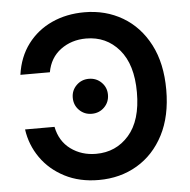

<svg xmlns="http://www.w3.org/2000/svg" viewBox="-53 -789 843 852"><g transform="rotate(-5 368.5 -363.5)"><path d="M353.5 9.8Q267.6 9.8 201.9 -24.2Q136.2 -58.1 96.2 -115.2Q56.2 -172.4 46.4 -242.2H177.7Q190.4 -177.7 238.5 -142.3Q286.6 -106.9 351.6 -106.9Q440.4 -106.9 497.8 -172.4Q555.2 -237.8 555.2 -363.3Q555.2 -487.3 498 -554Q440.9 -620.6 351.1 -620.6Q286.1 -620.6 238 -585.2Q189.9 -549.8 178.2 -485.4H46.9Q58.1 -564.9 100.6 -621.3Q143.1 -677.7 208.3 -707.5Q273.4 -737.3 353.5 -737.3Q448.2 -737.3 523.7 -692.9Q599.1 -648.4 642.6 -564.7Q686 -481 686 -363.3Q686 -246.1 642.8 -162.6Q599.6 -79.1 524.4 -34.7Q449.2 9.8 353.5 9.8ZM347.7 -285.6Q314.9 -285.6 292.2 -308.1Q269.5 -330.6 269.5 -363.8Q269.5 -396.5 292.2 -418.9Q314.9 -441.4 347.7 -441.4Q380.9 -441.4 403.6 -418.9Q426.3 -396.5 426.3 -363.8Q426.3 -330.6 403.6 -308.1Q380.9 -285.6 347.7 -285.6Z"/></g></svg>

Font: Inter SemiBold
Style: Regular
Weight: 600
Designer: Rasmus Andersson
Foundry: rsms
Version: Version 4.001;git-9221beed3